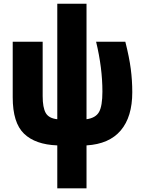

<svg xmlns="http://www.w3.org/2000/svg" viewBox="-20 -779 780 1039"><path d="M448.2 -758.8V-133.8Q497.6 -140.6 515.9 -172.9Q534.2 -205.1 534.2 -283.2Q534.2 -411.6 500 -553.2H658.2Q679.7 -468.3 687.7 -406Q695.8 -343.8 695.8 -279.8Q695.8 -146.5 633.3 -73Q570.8 0.5 448.2 7.8V240.2H290V7.8Q170.9 3.4 109.9 -55.7Q48.8 -114.7 48.8 -252V-553.2H210.9V-258.8Q210.9 -196.8 227.5 -167.7Q244.1 -138.7 290 -133.8V-758.8Z"/></svg>

Font: Open Sans Condensed ExtraBold
Style: Regular
Weight: 800
Width: 3
Designer: Monotype Design Team
Foundry: Monotype Imaging Inc.
Version: Version 3.000; ttfautohint (v1.8.4)